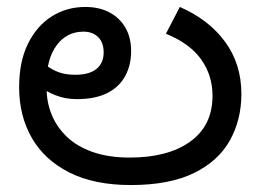

<svg xmlns="http://www.w3.org/2000/svg" viewBox="-20 -520 749 552"><path d="M356 12Q251 12 179.5 -24Q108 -60 71.5 -123.5Q35 -187 35 -269Q35 -343 60.5 -394.5Q86 -446 129 -473Q172 -500 225 -500Q265 -500 294.5 -484.5Q324 -469 340.5 -440.5Q357 -412 357 -373Q357 -333 340 -301.5Q323 -270 288.5 -252.5Q254 -235 201 -235Q168 -235 140 -246Q112 -257 91.5 -273Q71 -289 58 -304L81 -366Q89 -355 103.5 -340.5Q118 -326 141 -315.5Q164 -305 196 -305Q237 -305 257.5 -322Q278 -339 278 -369Q278 -398 262 -413.5Q246 -429 220 -429Q172 -429 143 -390Q114 -351 114 -284V-266Q114 -226 128.5 -190.5Q143 -155 172 -127Q201 -99 246.5 -83Q292 -67 353 -67Q463 -67 527 -113Q591 -159 591 -245Q591 -303 558.5 -349Q526 -395 457 -423L497 -500Q580 -464 627 -400Q674 -336 674 -250Q674 -176 641 -116.5Q608 -57 537.5 -22.5Q467 12 356 12Z"/></svg>

Font: ltelugu15
Style: Book
Weight: 400
Designer: Jelle Bosma - Monotype Design Team
Foundry: Monotype Imaging Inc.
Version: Version 2.003